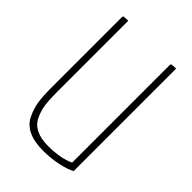

<svg xmlns="http://www.w3.org/2000/svg" viewBox="-209 -793 896 896"><g transform="rotate(45 238.5 -345.0)"><path d="M97 -223Q97 -177 101.5 -146Q106 -115 120.5 -84Q135 -53 166.5 -37.5Q198 -22 246 -22Q328 -22 380 -47V-690Q380 -697 384.5 -698.5Q389 -700 413 -700V-24Q392 -11 344 -0.5Q296 10 246 10Q186 10 148 -8Q110 -26 92.5 -62Q75 -98 69.5 -134Q64 -170 64 -224V-689Q64 -697 68 -698.5Q72 -700 97 -700Z"/></g></svg>

Font: Yanone Kaffeesatz Thin
Style: Regular
Weight: 250
Designer: Yanone (Cyrillic: Daniel Pouzeot)
Foundry: Yanone
Version: Version 1.003;PS 001.003;hotconv 1.0.88;makeotf.lib2.5.64775